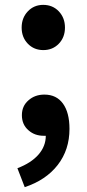

<svg xmlns="http://www.w3.org/2000/svg" viewBox="-20 -564 357 792"><path d="M82 208 51.8 129.9Q108.4 108.4 138.7 73.7Q168.9 39.1 168.9 -3.9Q165 -3.9 160.2 -3.9Q123 -3.9 97.7 -26.4Q70.3 -49.8 70.3 -88.9Q70.3 -127 97.7 -150.4Q124 -173.8 163.1 -173.8Q212.9 -173.8 239.7 -136.7Q266.6 -99.6 266.6 -32.2Q266.6 53.7 218.3 116.2Q169.9 178.7 82 208ZM158.2 -543.9Q197.3 -543.9 222.7 -517.1Q248 -490.2 248 -450.2Q248 -410.2 222.7 -383.8Q197.3 -357.4 158.7 -357.4Q120.1 -357.4 94.7 -383.8Q69.3 -410.2 69.3 -450.2Q69.3 -490.2 94.7 -517.1Q120.1 -543.9 158.2 -543.9Z"/></svg>

Font: Bpmf GenYo Gothic B
Style: B
Weight: 700
Foundry: But Ko
Version: Version 1.320